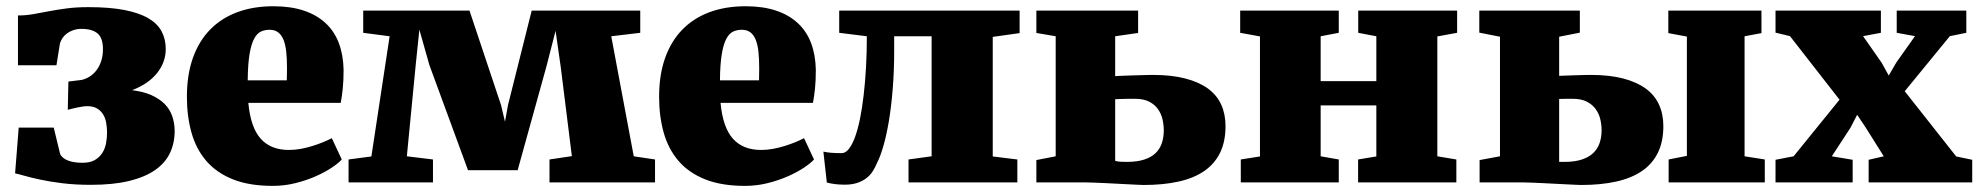

<svg xmlns="http://www.w3.org/2000/svg" viewBox="-20 -590 6399 621"><path d="M40.5 -177.2H153.8L174.8 -90.8Q182.6 -77.1 201.2 -70.3Q219.7 -63.5 247.1 -63.5Q271.5 -63.5 286.9 -72.5Q302.2 -81.5 311 -95.5Q319.8 -109.4 323 -126.7Q326.2 -144 326.2 -160.6Q326.2 -177.2 323.5 -192.6Q320.8 -208 313.5 -220Q306.2 -231.9 293.7 -239.3Q281.2 -246.6 261.7 -246.6Q255.9 -246.6 247.6 -245.4Q239.3 -244.1 230.5 -242.4Q221.7 -240.7 213.4 -238.5Q205.1 -236.3 199.2 -234.9L201.2 -326.2L244.1 -331.5Q257.3 -334.5 269.8 -342.3Q282.2 -350.1 291.7 -362.3Q301.3 -374.5 307.1 -391.8Q313 -409.2 313 -431.2Q313 -466.8 295.7 -481.7Q278.3 -496.6 243.7 -496.6Q229 -496.6 217 -492.4Q205.1 -488.3 196.3 -481.7Q187.5 -475.1 181.9 -466.6Q176.3 -458 173.8 -449.2L162.6 -378.9H38.1V-540Q63.5 -540 87.2 -544.2Q110.8 -548.3 137.5 -553.5Q164.1 -558.6 195.1 -562.7Q226.1 -566.9 266.1 -566.9Q335 -566.9 382.6 -557.6Q430.2 -548.3 459.7 -531Q489.3 -513.7 502.7 -488.5Q516.1 -463.4 516.1 -431.6Q516.1 -389.2 488.3 -354Q460.4 -318.8 407.2 -298.3Q443.4 -293.9 469.2 -282.5Q495.1 -271 512 -254.2Q528.8 -237.3 536.6 -215.6Q544.4 -193.8 544.9 -168.9Q545.4 -128.4 530 -95.7Q514.6 -63 481.7 -40Q448.7 -17.1 397.2 -4.6Q345.7 7.8 273.9 7.8Q223.1 7.8 182.1 2.7Q141.1 -2.4 110.4 -9Q79.6 -15.6 59.1 -21.5Q38.6 -27.3 28.8 -29.3Z M584.5 -276.9Q584.5 -348.1 604 -402.8Q623.5 -457.5 659.9 -494.6Q696.3 -531.7 748 -550.8Q799.8 -569.8 864.3 -569.8Q920.4 -569.8 962.6 -555.7Q1004.9 -541.5 1033.2 -515.1Q1061.5 -488.8 1075.9 -450.7Q1090.3 -412.6 1091.3 -364.7Q1091.3 -329.1 1088.6 -303.5Q1085.9 -277.8 1082 -257.3H783.2Q790.5 -178.2 823 -141.6Q855.5 -105 914.6 -105Q933.6 -105 953.4 -108.6Q973.1 -112.3 991.7 -118.2Q1010.3 -124 1026.1 -130.6Q1042 -137.2 1053.2 -143.1L1085.4 -74.2Q1075.2 -62.5 1053.2 -47.9Q1031.2 -33.2 1001.5 -20Q971.7 -6.8 936 2.2Q900.4 11.2 862.3 11.2Q786.1 11.2 733.2 -10Q680.2 -31.2 647.2 -69.6Q614.3 -107.9 599.4 -160.9Q584.5 -213.9 584.5 -276.9ZM907.7 -330.1Q907.7 -333.5 907.7 -339.1Q907.7 -344.7 908 -350.6Q908.2 -356.4 908.2 -362.1Q908.2 -367.7 908.2 -371.1Q908.2 -399.9 905.8 -422.6Q903.3 -445.3 897 -461.2Q890.6 -477.1 879.6 -485.4Q868.7 -493.7 852.1 -493.7Q836.4 -493.7 823.7 -487.8Q811 -481.9 801.8 -464.4Q792.5 -446.8 787.1 -414.8Q781.7 -382.8 781.2 -330.1Z M1107.4 -74.2 1181.2 -84 1240.2 -472.7 1154.8 -483.9V-555.7H1498.5L1600.6 -250L1613.3 -196.3L1623 -250L1699.7 -555.7H2050.8V-483.9L1957 -472.7L2029.8 -84.5L2098.6 -74.2V0H1757.3V-74.2L1829.6 -85L1793.5 -374.5L1776.9 -490.2L1747.6 -376L1654.3 -39.6H1493.7L1368.7 -379.9L1336.4 -494.1L1324.7 -381.3L1295.9 -84.5L1380.4 -74.2V0H1107.4Z M2111.8 -276.9Q2111.8 -348.1 2131.3 -402.8Q2150.9 -457.5 2187.3 -494.6Q2223.6 -531.7 2275.4 -550.8Q2327.1 -569.8 2391.6 -569.8Q2447.8 -569.8 2490 -555.7Q2532.2 -541.5 2560.5 -515.1Q2588.9 -488.8 2603.3 -450.7Q2617.7 -412.6 2618.7 -364.7Q2618.7 -329.1 2616 -303.5Q2613.3 -277.8 2609.4 -257.3H2310.5Q2317.9 -178.2 2350.3 -141.6Q2382.8 -105 2441.9 -105Q2460.9 -105 2480.7 -108.6Q2500.5 -112.3 2519 -118.2Q2537.6 -124 2553.5 -130.6Q2569.3 -137.2 2580.6 -143.1L2612.8 -74.2Q2602.5 -62.5 2580.6 -47.9Q2558.6 -33.2 2528.8 -20Q2499 -6.8 2463.4 2.2Q2427.7 11.2 2389.6 11.2Q2313.5 11.2 2260.5 -10Q2207.5 -31.2 2174.6 -69.6Q2141.6 -107.9 2126.7 -160.9Q2111.8 -213.9 2111.8 -276.9ZM2435.1 -330.1Q2435.1 -333.5 2435.1 -339.1Q2435.1 -344.7 2435.3 -350.6Q2435.5 -356.4 2435.5 -362.1Q2435.5 -367.7 2435.5 -371.1Q2435.5 -399.9 2433.1 -422.6Q2430.7 -445.3 2424.3 -461.2Q2418 -477.1 2407 -485.4Q2396 -493.7 2379.4 -493.7Q2363.8 -493.7 2351.1 -487.8Q2338.4 -481.9 2329.1 -464.4Q2319.8 -446.8 2314.5 -414.8Q2309.1 -382.8 2308.6 -330.1Z M2643.1 -99.6Q2653.8 -97.2 2668 -95.9Q2682.1 -94.7 2702.6 -94.7Q2714.8 -94.7 2725.6 -108.4Q2736.3 -122.1 2745.4 -146.5Q2754.4 -170.9 2761.5 -205.6Q2768.6 -240.2 2773.4 -282.2Q2778.3 -324.2 2781 -372.3Q2783.7 -420.4 2783.7 -472.7L2694.3 -483.9V-555.7H3277.8V-482.9L3190.9 -470.7V-84L3270.5 -74.2V0H2918.5V-74.2L2993.2 -84.5V-472.7H2872.1V-426.3Q2872.1 -360.4 2867.4 -302.7Q2862.8 -245.1 2855 -198.7Q2847.2 -152.3 2837.2 -117.7Q2827.1 -83 2816.4 -62.5Q2810.5 -47.9 2802 -34.9Q2793.5 -22 2780.8 -12.7Q2768.1 -3.4 2751.2 2Q2734.4 7.3 2712.4 7.3Q2694.8 7.3 2680.2 5.4Q2665.5 3.4 2654.3 0.5Z M3332 -72.3 3394.5 -84.5V-472.7L3332 -483.4V-555.7H3661.1V-483.4L3586.9 -472.7V-343.8Q3594.7 -344.2 3611.3 -345Q3627.9 -345.7 3646.5 -346.2Q3665 -346.7 3682.1 -347.2Q3699.2 -347.7 3708.5 -347.7Q3769 -347.7 3813.5 -336.2Q3857.9 -324.7 3887 -303.5Q3916 -282.2 3929.9 -251.5Q3943.8 -220.7 3943.8 -182.1Q3943.8 -132.3 3926.3 -96.2Q3908.7 -60.1 3875 -36.9Q3841.3 -13.7 3792 -2.7Q3742.7 8.3 3679.2 8.3Q3673.8 8.3 3660.6 7.6Q3647.5 6.8 3629.9 6.1Q3612.3 5.4 3592.5 4.2Q3572.8 2.9 3554 2.2Q3535.2 1.5 3519 0.7Q3502.9 0 3493.7 0H3332ZM3586.9 -69.8Q3595.2 -67.4 3603.8 -66.9Q3612.3 -66.4 3625 -66.4Q3658.2 -66.4 3681.2 -74Q3704.1 -81.5 3718 -95.2Q3731.9 -108.9 3738 -127.7Q3744.1 -146.5 3744.1 -168.5Q3744.1 -186 3740 -204.1Q3735.8 -222.2 3725.3 -237.1Q3714.8 -252 3696.8 -261.2Q3678.7 -270.5 3650.9 -270.5Q3647.5 -270.5 3639.2 -270.5Q3630.9 -270.5 3621.1 -270.3Q3611.3 -270 3602.1 -269.8Q3592.8 -269.5 3586.9 -269Z M3993.2 -74.2 4055.2 -84V-472.2L3991.2 -483.9V-555.7H4310.1V-483.9L4251.5 -472.7V-327.6H4431.6V-472.7L4373 -483.9V-555.7H4692.9V-483.9L4628.9 -472.2V-84.5L4690.4 -74.2V0H4372.6V-74.2L4431.6 -84V-249H4251.5V-84.5L4310.1 -74.2V0H3993.2Z M5377 -74.2 5436 -85.9V-471.7L5376 -482.9V-555.7H5677.2V-482.9L5622.6 -472.7V-84.5L5688 -74.2V0H5377ZM4765.6 -72.3 4831.5 -84.5V-471.2L4764.6 -484.4V-555.7H5089.8V-484.4L5022.9 -471.2V-344.7Q5034.7 -345.2 5049.6 -345.7Q5064.5 -346.2 5078.6 -346.7Q5092.8 -347.2 5105.2 -347.4Q5117.7 -347.7 5125 -347.7Q5185.5 -347.7 5229.7 -336.2Q5273.9 -324.7 5303 -303.5Q5332 -282.2 5345.9 -251.5Q5359.9 -220.7 5359.9 -182.1Q5359.9 -132.3 5342.3 -96.2Q5324.7 -60.1 5290.8 -36.9Q5256.8 -13.7 5207.3 -2.7Q5157.7 8.3 5094.2 8.3Q5088.9 8.3 5075.4 7.6Q5062 6.8 5044.4 6.1Q5026.9 5.4 5006.8 4.2Q4986.8 2.9 4967.8 2.2Q4948.7 1.5 4932.9 0.7Q4917 0 4907.7 0H4765.6ZM5040 -66.4Q5073.2 -66.4 5096.2 -74Q5119.1 -81.5 5133.3 -95.2Q5147.5 -108.9 5153.8 -127.7Q5160.2 -146.5 5160.2 -168.5Q5160.2 -186 5156 -204.1Q5151.9 -222.2 5141.1 -237.1Q5130.4 -252 5112.3 -261.2Q5094.2 -270.5 5066.4 -270.5Q5061.5 -270.5 5048.6 -270.5Q5035.6 -270.5 5022.9 -270V-66.4Z M5722.7 -73.2 5781.2 -84.5 5929.7 -267.6 5769.5 -473.1 5722.7 -484.4V-555.7H6063.5V-483.9L6005.9 -473.1L6065.9 -387.2L6088.9 -345.7L6113.3 -387.7L6173.8 -473.1L6114.7 -483.9V-555.7H6339.8V-483.9L6286.6 -473.1L6140.6 -294.9L6307.1 -84L6358.9 -73.2V0H6023.9V-73.2L6072.8 -84.5L6015.1 -176.3L5986.8 -218.8L5964.8 -176.3L5904.8 -84.5L5972.2 -73.2V0H5722.7Z"/></svg>

Font: Merriweather UltraBold
Style: Regular
Weight: 900
Designer: Eben Sorkin ( sorkintype@gmail.com )
Foundry: Eben Sorkin
Version: Version 1.570; ttfautohint (v1.3) -l 8 -r 32 -G 0 -x 0 -H 60